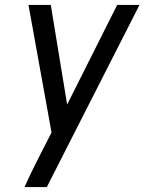

<svg xmlns="http://www.w3.org/2000/svg" viewBox="-20 -550 616 775"><path d="M79 205H169L543 -530H453L251 -128L185 -530H95L188 -15L152 55Q133 92 114.5 129.5Q96 167 79 205Z"/></svg>

Font: Iosevka Sparkle Oblique
Style: Regular
Weight: 400
Italic angle: -9°
Designer: Belleve Invis
Foundry: Belleve Invis
Version: Version 4.5.0; ttfautohint (v1.8.3)